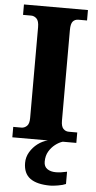

<svg xmlns="http://www.w3.org/2000/svg" viewBox="-63 -751 514 1028"><g transform="rotate(5 194.5 -237.0)"><path d="M23 0V-56H67Q83 -56 96 -68Q109 -80 109 -111V-599Q109 -633 96 -645.5Q83 -658 67 -658H23V-714H367V-658H321Q302 -658 291 -645.5Q280 -633 280 -599V-112Q280 -81 292 -68.5Q304 -56 321 -56H367V0ZM248 240Q176 240 139.5 213.5Q103 187 103 130Q103 99 119 72Q135 45 160 26Q185 7 214 0H294Q274 6 254 21.5Q234 37 220.5 60Q207 83 207 115Q207 141 225 153.5Q243 166 271 166Q284 166 299 164Q314 162 331 158V224Q316 231 289 235.5Q262 240 248 240Z"/></g></svg>

Font: Noto Serif Thai SemiCondensed ExtraBold
Style: Regular
Weight: 800
Width: 4
Designer: Monotype Design Team
Foundry: Monotype Imaging Inc.
Version: Version 2.002; ttfautohint (v1.8.4.7-5d5b)